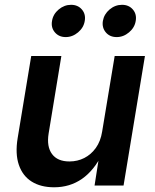

<svg xmlns="http://www.w3.org/2000/svg" viewBox="-20 -775 646 802"><path d="M206.1 7.3Q150.4 7.3 112.5 -16.4Q74.7 -40 58.8 -86.2Q43 -132.3 53.7 -197.8L110.4 -541H236.3L183.1 -217.3Q174.3 -162.6 197.3 -131.6Q220.2 -100.6 270 -100.6Q303.7 -100.6 332 -115Q360.4 -129.4 380.4 -157.2Q400.4 -185.1 406.7 -225.6L459 -541H585.4L496.1 0H375L396 -134.3H408.2Q373.5 -63.5 322.8 -28.1Q272 7.3 206.1 7.3ZM467.3 -620.1Q438.5 -620.1 421.9 -639.9Q405.3 -659.7 409.7 -687.5Q414.6 -715.8 437.7 -735.4Q460.9 -754.9 489.7 -754.9Q518.1 -754.9 534.9 -735.4Q551.8 -715.8 546.9 -687.5Q542.5 -659.7 519 -639.9Q495.6 -620.1 467.3 -620.1ZM254.4 -620.1Q226.1 -620.1 209.2 -639.9Q192.4 -659.7 197.3 -687.5Q201.7 -715.8 225.1 -735.4Q248.5 -754.9 276.9 -754.9Q305.2 -754.9 322 -735.4Q338.9 -715.8 334 -687.5Q329.6 -659.7 306.2 -639.9Q282.7 -620.1 254.4 -620.1Z"/></svg>

Font: Inter 17pt SemiBold
Style: Italic
Weight: 600
Italic angle: -9.3988°
Version: Version 4.001;git-66647c0bb